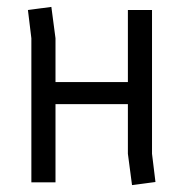

<svg xmlns="http://www.w3.org/2000/svg" viewBox="-20 -529 532 557"><path d="M141 -291H351V-500H421V-83L431 -1L363 8L351 -83V-227H141V0H71V-418L61 -500L129 -509L141 -418Z"/></svg>

Font: Strong
Style: Regular
Weight: 400
Designer: Roman Shchyukin (Gaslight Type Foundry)
Foundry: Cyreal (www.cyreal.org)
Version: Version 1.001